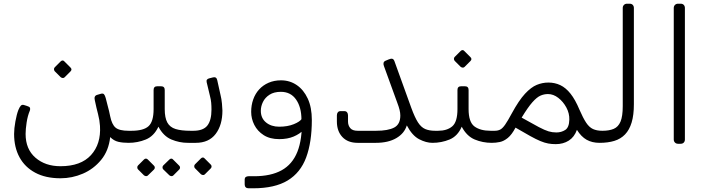

<svg xmlns="http://www.w3.org/2000/svg" viewBox="-20 -770 3822 1035"><path d="M306 191Q226 191 170 161Q114 131 85 77.5Q56 24 56 -48Q56 -77 63 -115.5Q70 -154 79 -177Q86 -194 92.5 -200.5Q99 -207 109 -204L125 -199Q139 -195 141.5 -189Q144 -183 141 -174Q129 -146 123.5 -109.5Q118 -73 118 -48Q118 34 171 80Q224 126 306 126Q416 126 470.5 66Q525 6 519 -91Q517 -123 508.5 -155Q500 -187 491 -230Q485 -254 505 -259L522 -264Q535 -268 540.5 -262Q546 -256 550 -241Q555 -219 561.5 -196Q568 -173 574 -143Q583 -99 603 -82Q623 -65 674 -65H688Q703 -65 703 -50V-30Q703 0 673 0Q642 0 618 -5.5Q594 -11 574 -31Q566 42 525.5 91.5Q485 141 427 166Q369 191 306 191ZM328 -353Q324 -349 318 -349.5Q312 -350 307 -354L275 -386Q271 -391 271 -397Q271 -403 275 -407L307 -439Q312 -444 317.5 -444Q323 -444 327 -439L359 -407Q371 -396 360 -385Z M673 0Q658 0 658 -16V-35Q658 -65 688 -65Q754 -65 781 -90Q808 -115 808 -182V-285Q808 -305 828 -305H848Q868 -305 868 -285V-182Q868 -135 882 -109.5Q896 -84 926.5 -74.5Q957 -65 1008 -65Q1023 -65 1023 -50V-30Q1023 0 993 0Q947 0 904 -18Q861 -36 834 -87Q810 -36 766 -18Q722 0 673 0ZM777 176Q773 180 767 179.5Q761 179 756 175L724 143Q720 139 720 132.5Q720 126 724 122L756 90Q761 85 766.5 85Q772 85 777 90L809 122Q814 126 814.5 132.5Q815 139 810 144ZM914 176Q910 180 904 179.5Q898 179 893 175L860 143Q856 139 856 132.5Q856 126 860 122L893 90Q898 85 903.5 85Q909 85 913 90L945 122Q950 126 950.5 132.5Q951 139 946 144Z M996 0Q986 0 982 -6.5Q978 -13 978 -20V-45Q978 -59 986 -62Q994 -65 1008 -65H1022Q1076 -65 1098 -93.5Q1120 -122 1120 -179Q1120 -199 1118.5 -216Q1117 -233 1112 -252L1094 -327Q1092 -336 1096 -341Q1100 -346 1109 -348L1129 -353Q1147 -357 1151 -338L1169 -257Q1174 -238 1176.5 -211.5Q1179 -185 1179 -174Q1179 -96 1142.5 -48Q1106 0 1035 0ZM1084 170Q1080 174 1074 173.5Q1068 173 1063 169L1031 137Q1027 133 1027 126.5Q1027 120 1031 116L1063 84Q1068 79 1073.5 79Q1079 79 1083 84L1115 116Q1120 120 1120.5 126.5Q1121 133 1116 138Z M1320 245Q1310 245 1304.5 239.5Q1299 234 1299 224V197Q1299 189 1304.5 184.5Q1310 180 1320 180H1350Q1440 180 1498 148Q1556 116 1583 48.5Q1610 -19 1607 -125L1661 -123Q1661 -4 1630.5 78.5Q1600 161 1530.5 203Q1461 245 1345 245ZM1605 -125Q1605 -192 1576 -233.5Q1547 -275 1494 -275Q1457 -275 1433 -259.5Q1409 -244 1397.5 -220.5Q1386 -197 1386 -173Q1386 -133 1414 -110Q1442 -87 1485 -87Q1530 -87 1563.5 -100.5Q1597 -114 1607 -130L1617 -70Q1596 -48 1563 -34Q1530 -20 1485 -20Q1435 -20 1401.5 -41.5Q1368 -63 1351 -96.5Q1334 -130 1334 -167Q1334 -203 1345 -234Q1356 -265 1377 -288Q1398 -311 1428 -324Q1458 -337 1495 -337Q1542 -337 1579.5 -311.5Q1617 -286 1639 -238.5Q1661 -191 1661 -123Z M1908 0Q1855 0 1825.5 -31.5Q1796 -63 1796 -115V-148Q1796 -158 1801 -164.5Q1806 -171 1816 -171H1836Q1846 -171 1851 -164.5Q1856 -158 1856 -148V-115Q1856 -94 1868 -79.5Q1880 -65 1908 -65H2007Q2072 -65 2105 -82.5Q2138 -100 2138 -147Q2138 -161 2134 -177.5Q2130 -194 2122 -215L2050 -413Q2046 -423 2047.5 -430.5Q2049 -438 2057 -442L2076 -450Q2088 -455 2095 -453Q2102 -451 2106 -441L2197 -189Q2216 -137 2233 -110.5Q2250 -84 2272 -74.5Q2294 -65 2326 -65Q2341 -65 2341 -50V-30Q2341 0 2311 0Q2277 0 2239.5 -19.5Q2202 -39 2173 -94Q2160 -51 2116.5 -25.5Q2073 0 2006 0Z M2311 0Q2296 0 2296 -16V-35Q2296 -65 2326 -65H2341Q2390 -65 2418 -89Q2446 -113 2446 -182V-285Q2446 -305 2466 -305H2486Q2506 -305 2506 -285V-182Q2506 -112 2537.5 -88.5Q2569 -65 2625 -65H2646Q2661 -65 2661 -50V-30Q2661 0 2631 0Q2582 0 2539 -18Q2496 -36 2469 -87Q2447 -36 2403.5 -18Q2360 0 2311 0ZM2484 -409Q2480 -405 2474 -405.5Q2468 -406 2463 -410L2431 -442Q2427 -447 2427 -453Q2427 -459 2431 -463L2463 -495Q2468 -500 2473.5 -500Q2479 -500 2483 -495L2515 -463Q2527 -452 2516 -441Z M2976 7Q2954 7 2935 3.5Q2916 0 2893 -9.5Q2870 -19 2838.5 -36.5Q2807 -54 2759 -82Q2739 -44 2717.5 -26.5Q2696 -9 2674.5 -4.5Q2653 0 2631 0Q2616 0 2616 -15V-35Q2616 -65 2646 -65Q2664 -65 2676.5 -71.5Q2689 -78 2703 -98Q2717 -118 2739 -159Q2777 -229 2810 -264.5Q2843 -300 2873.5 -312.5Q2904 -325 2936 -325Q2971 -325 3000.5 -311Q3030 -297 3055.5 -265Q3081 -233 3104 -178Q3123 -134 3139.5 -109Q3156 -84 3176.5 -74.5Q3197 -65 3227 -65Q3242 -65 3242 -50V-30Q3242 0 3212 0Q3172 0 3142.5 -16.5Q3113 -33 3090 -70Q3076 -31 3046 -12Q3016 7 2976 7ZM2979 -56Q3006 -56 3027 -69.5Q3048 -83 3049 -125Q3050 -159 3033 -190.5Q3016 -222 2989.5 -242.5Q2963 -263 2934 -263Q2913 -263 2893.5 -254.5Q2874 -246 2850 -219Q2826 -192 2792 -136Q2852 -102 2884.5 -85Q2917 -68 2937 -62Q2957 -56 2979 -56Z M3212 0Q3197 0 3197 -15V-35Q3197 -65 3227 -65Q3264 -65 3288.5 -75.5Q3313 -86 3325 -114.5Q3337 -143 3337 -198V-727Q3337 -737 3343.5 -743.5Q3350 -750 3360 -750H3374Q3385 -750 3391 -743.5Q3397 -737 3397 -727V-208Q3397 -150 3385 -110Q3373 -70 3349.5 -45.5Q3326 -21 3291.5 -10.5Q3257 0 3212 0Z M3635 5Q3625 5 3618.5 -1.5Q3612 -8 3612 -18V-727Q3612 -737 3618.5 -743.5Q3625 -750 3635 -750H3649Q3660 -750 3666 -743.5Q3672 -737 3672 -727V-18Q3672 -8 3666 -1.5Q3660 5 3649 5Z"/></svg>

Font: Rubik Light
Style: Italic
Weight: 300
Italic angle: -12°
Designer: Hubert and Fischer
Foundry: Hubert and Fischer
Version: Version 2.300;gftools[0.9.30]